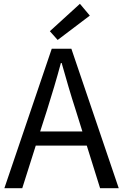

<svg xmlns="http://www.w3.org/2000/svg" viewBox="-20 -989 647 1009"><path d="M452 -907 400 -969 242 -825 283 -779ZM191 -298 227 -410C253 -493 277 -572 300 -658H304C328 -573 351 -493 378 -410L413 -298ZM506 0H604L355 -733H252L3 0H97L168 -224H436Z"/></svg>

Font: Noto Sans Mono CJK JP Regular
Style: Regular
Weight: 400
Designer: Ryoko NISHIZUKA (kana & ideographs); Paul D. Hunt (Latin, Greek & Cyrillic); Wenlong ZHANG (bopomofo); Sandoll Communica
Foundry: Adobe Systems Incorporated
Version: Version 1.004;PS 1.004;hotconv 1.0.82;makeotf.lib2.5.63406